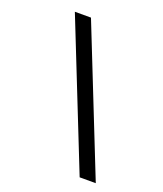

<svg xmlns="http://www.w3.org/2000/svg" viewBox="-131 -787 742 873"><g transform="rotate(20 240.0 -350.0)"><path d="M80 -700H158L436 0H358Z"/></g></svg>

Font: Chakra Petch
Style: Italic
Weight: 400
Italic angle: -10°
Designer: Katatrad Aksorn Co.,Ltd.
Foundry: Cadson Demak Co.,Ltd.
Version: Version 1.000; ttfautohint (v1.6)